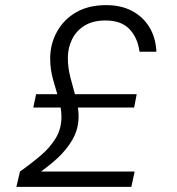

<svg xmlns="http://www.w3.org/2000/svg" viewBox="-20 -730 690 750"><path d="M44 0 58 -60Q102 -91 139.5 -123Q177 -155 198.5 -191.5Q220 -228 220 -273Q220 -307 209 -344Q198 -381 187 -420.5Q176 -460 176 -501Q176 -558 202.5 -606Q229 -654 277.5 -682Q326 -710 395 -710Q452 -710 494.5 -688Q537 -666 562.5 -625.5Q588 -585 591 -528H525Q518 -582 486 -616Q454 -650 392 -650Q343 -650 310.5 -630Q278 -610 261.5 -576.5Q245 -543 245 -504Q245 -465 255.5 -425.5Q266 -386 276.5 -348Q287 -310 287 -275Q287 -226 263 -184.5Q239 -143 200.5 -108.5Q162 -74 120 -46L102 -60H506L493 0ZM110 -310 121 -362H514L504 -310Z"/></svg>

Font: Azeret Mono Thin ExtraLight
Style: Italic
Weight: 250
Italic angle: -12°
Version: Version 1.002